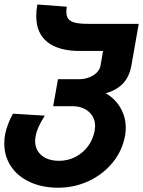

<svg xmlns="http://www.w3.org/2000/svg" viewBox="-32 -684 652 874"><path d="M-12.5 -31Q-12.5 -52 -9 -71Q-5 -92.5 4.5 -118.2Q14 -144 27 -166.5L172 -157.5Q136.5 -103.5 129.5 -60.5Q128 -51 128 -41.5Q128 -1.5 157.2 23.2Q186.5 48 237 48Q277.5 48 312 30Q346.5 12 369.2 -19.2Q392 -50.5 399 -89.5Q401 -103.5 401 -109.5Q401 -136.5 388 -157Q375 -177.5 351.8 -189Q328.5 -200.5 299.5 -200.5H210L232 -323.5H329Q352.5 -323.5 373.8 -331.8Q395 -340 408.8 -354Q422.5 -368 425.5 -384.5L437 -452H332Q235 -452 184 -492.2Q133 -532.5 133 -611.5Q133 -637 138 -663.5L272 -653.5Q270 -642 270 -630.5Q270 -609.5 279.2 -597.8Q288.5 -586 309.5 -580.8Q330.5 -575.5 367.5 -575.5H599.5L566.5 -388Q557.5 -335 528 -304Q498.5 -273 449 -259.5Q491 -236 515.8 -194Q540.5 -152 540.5 -102Q540.5 -85 537.5 -67.5Q525.5 0.5 481.8 54.8Q438 109 372.5 139.8Q307 170.5 233 170.5Q160.5 170.5 104.8 145Q49 119.5 18.2 73.5Q-12.5 27.5 -12.5 -31Z"/></svg>

Font: JuliaMono ExtraBoldItalic
Style: Regular
Weight: 800
Italic angle: -9°
Monospace: yes
Designer: cormullion
Foundry: corm
Version: Version 0.049; ttfautohint (v1.8.4)